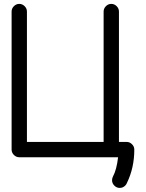

<svg xmlns="http://www.w3.org/2000/svg" viewBox="-20 -801 743 978"><path d="M78.1 0Q62.5 0 50.8 -11.7Q39.1 -23.4 39.1 -39.1V-742.2Q39.1 -757.8 50.8 -769.5Q62.5 -781.2 78.1 -781.2Q93.8 -781.2 105.5 -769.5Q117.2 -757.8 117.2 -742.2V-78.1H507.8V-742.2Q507.8 -757.8 519.5 -769.5Q531.2 -781.2 546.9 -781.2Q562.5 -781.2 574.2 -769.5Q585.9 -757.8 585.9 -742.2V-78.1H625Q640.6 -78.1 652.3 -66.4Q664.1 -54.7 664.1 -39.1Q664.1 53.2 627 129.9Q624 138.2 617.7 144.5Q606 156.2 589.8 156.2Q574.2 156.2 562.5 144.5Q550.8 132.8 550.8 117.2Q550.8 106.9 555.2 98.6Q574.2 63.5 581.5 0Z"/></svg>

Font: Comfortaa
Style: Regular
Weight: 400
Designer: Johan Aakerlund
Foundry: Johan Aakerlund
Version: Version 2.001; ttfautohint (v1.4.1)